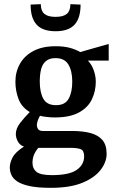

<svg xmlns="http://www.w3.org/2000/svg" viewBox="-20 -725 553 922"><path d="M224 177Q161 177 122 168.5Q83 160 62.5 146Q42 132 34.5 114.5Q27 97 27 79Q27 57 40.5 31Q54 5 95 -21Q75 -28 65.5 -46Q56 -64 56 -81Q56 -108 77 -135Q98 -162 123 -187Q84 -210 69 -249.5Q54 -289 54 -333Q54 -380 76 -419Q98 -458 141 -480.5Q184 -503 247 -503Q286 -503 314.5 -495.5Q343 -488 365 -475L502 -514V-434H402Q420 -416 430 -388Q440 -360 440 -333Q440 -287 421 -247.5Q402 -208 358.5 -184.5Q315 -161 243 -161Q224 -161 203 -163.5Q182 -166 172 -169Q165 -157 161 -145Q157 -133 157 -125Q157 -114 163 -105Q169 -96 187 -96H327Q376 -96 413 -86.5Q450 -77 471 -53.5Q492 -30 492 14Q492 53 463.5 90.5Q435 128 376 152.5Q317 177 224 177ZM229 116Q312 116 348 91Q384 66 384 26Q384 -2 367.5 -8.5Q351 -15 320 -15H164Q149 3 142.5 20Q136 37 136 57Q136 85 155.5 100.5Q175 116 229 116ZM249 -220Q293 -220 310 -251.5Q327 -283 327 -333Q327 -384 308.5 -415Q290 -446 246 -446Q218 -446 201 -432Q184 -418 177.5 -393Q171 -368 171 -333Q171 -282 188 -251Q205 -220 249 -220ZM247 -575Q185 -575 156 -606.5Q127 -638 127 -703L176 -705Q176 -673 193 -658.5Q210 -644 247 -644Q284 -644 301 -658.5Q318 -673 318 -705L367 -703Q367 -638 338 -606.5Q309 -575 247 -575Z"/></svg>

Font: Manuale SemiBold
Style: Regular
Weight: 600
Version: Version 1.002